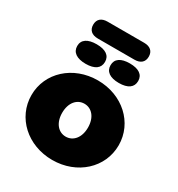

<svg xmlns="http://www.w3.org/2000/svg" viewBox="-194 -946 1004 1083"><g transform="rotate(30 308.0 -404.0)"><path d="M308 12C469 12 592 -101 592 -247C592 -393 469 -506 308 -506C147 -506 24 -393 24 -247C24 -101 147 12 308 12ZM308 -140C260 -140 224 -181 224 -247C224 -313 260 -354 308 -354C356 -354 392 -313 392 -247C392 -181 356 -140 308 -140ZM189 -710H427C467 -710 489 -730 489 -765C489 -800 467 -820 427 -820H189C149 -820 127 -800 127 -765C127 -730 149 -710 189 -710ZM200 -552C259 -552 290 -575 290 -616C290 -657 258 -679 200 -679C142 -679 109 -657 109 -616C109 -575 142 -552 200 -552ZM416 -552C475 -552 506 -575 506 -616C506 -657 474 -679 416 -679C358 -679 326 -657 326 -616C326 -575 358 -552 416 -552Z"/></g></svg>

Font: SN Pro Black
Style: Regular
Weight: 900
Designer: Tobias Whetton
Foundry: Supernotes
Version: Version 1.001;Glyphs 3.2 (3249)